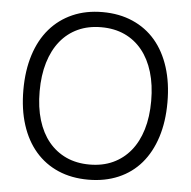

<svg xmlns="http://www.w3.org/2000/svg" viewBox="-53 -778 841 847"><g transform="rotate(5 368.0 -355.0)"><path d="M368 16Q294 16 235 -9.5Q176 -35 134.5 -83Q93 -131 71 -199.5Q49 -268 49 -354Q49 -440 71 -509Q93 -578 134.5 -626Q176 -674 235 -700Q294 -726 368 -726Q442 -726 501.5 -700Q561 -674 602 -626Q643 -578 665 -509Q687 -440 687 -354Q687 -268 665 -199.5Q643 -131 602 -83Q561 -35 501.5 -9.5Q442 16 368 16ZM368 -51Q426 -51 471.5 -72Q517 -93 549 -132Q581 -171 598 -227Q615 -283 615 -354Q615 -425 598 -481.5Q581 -538 549 -577.5Q517 -617 471.5 -638Q426 -659 368 -659Q310 -659 264.5 -638Q219 -617 187 -577.5Q155 -538 138 -481.5Q121 -425 121 -354Q121 -283 138 -227Q155 -171 187 -132Q219 -93 264.5 -72Q310 -51 368 -51Z"/></g></svg>

Font: Geist Light
Style: Regular
Weight: 400
Designer: Basement.studio, Andrés Briganti, Mateo Zaragoza
Foundry: Basement.studio, Vercel, Andrés Briganti, Guido Ferreyra, Mateo Zaragoza
Version: Version 1.401